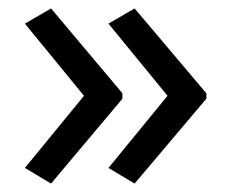

<svg xmlns="http://www.w3.org/2000/svg" viewBox="-20 -491 549 455"><path d="M469 -257 299 -56 237 -93 377 -264 237 -435 299 -471 469 -270ZM270 -257 101 -56 39 -93 179 -264 39 -435 101 -471 270 -270Z"/></svg>

Font: Noto Sans Tamil
Style: Regular
Weight: 400
Designer: Jelle Bosma - Monotype Design Team
Foundry: Monotype Imaging Inc.
Version: Version 2.003